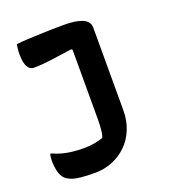

<svg xmlns="http://www.w3.org/2000/svg" viewBox="-135 -654 871 959"><g transform="rotate(-20 300.0 -174.0)"><path d="M311 -548Q356 -548 386.5 -541Q417 -534 431.5 -520Q446 -506 446 -486Q446 -436 446 -392.5Q446 -349 446 -307.5Q446 -266 446 -224Q446 -182 446 -138Q446 -94 446 -45Q446 9 427.5 54.5Q409 100 376.5 132Q344 164 300.5 182Q257 200 208 200Q161 200 130 196.5Q99 193 81 185.5Q63 178 53 169Q37 153 30.5 126.5Q24 100 24 69Q24 59 25 50.5Q26 42 28 34H34Q58 45 81.5 51.5Q105 58 133 61.5Q161 65 199 65Q224 65 250 61Q276 57 300 48Q305 35 307 21Q309 7 310 -10Q311 -27 311 -50Q311 -102 311 -146.5Q311 -191 311 -233.5Q311 -276 311 -320.5Q311 -365 311 -417L305 -421Q263 -415 231.5 -410.5Q200 -406 175 -403Q150 -400 131.5 -399Q113 -398 99 -398Q78 -398 66 -419.5Q54 -441 54 -486Q54 -501 55.5 -514.5Q57 -528 59 -538Q85 -541 118.5 -542.5Q152 -544 186.5 -545.5Q221 -547 253.5 -547.5Q286 -548 311 -548Z"/></g></svg>

Font: Recursive Monospace Casual
Style: Bold
Weight: 700
Version: Version 1.047